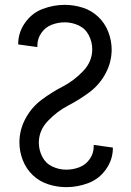

<svg xmlns="http://www.w3.org/2000/svg" viewBox="-20 -763 540 791"><path d="M253 8Q216 8 179.5 -3.5Q143 -15 115.5 -41Q88 -67 74 -103Q60 -139 60 -176Q60 -228 85 -274.5Q110 -321 151.5 -352Q193 -383 238.5 -406.5Q284 -430 322 -469.5Q360 -509 360 -560Q360 -590 346 -617.5Q332 -645 304.5 -658Q277 -671 247 -671Q219 -671 193 -661Q167 -651 150.5 -627.5Q134 -604 134 -576Q134 -573 134 -569L55 -580V-582Q55 -629 83 -669Q111 -709 155.5 -726Q200 -743 247 -743Q284 -743 320.5 -731.5Q357 -720 384.5 -694Q412 -668 426 -632Q440 -596 440 -559Q440 -507 415 -460.5Q390 -414 348.5 -383Q307 -352 261.5 -328.5Q216 -305 178 -265.5Q140 -226 140 -175Q140 -145 154 -117.5Q168 -90 195.5 -77Q223 -64 253 -64Q281 -64 307 -74Q333 -84 349.5 -107.5Q366 -131 366 -159Q366 -162 366 -166L445 -155V-153Q445 -106 417 -66Q389 -26 344.5 -9Q300 8 253 8Z"/></svg>

Font: Iosevka SS01
Style: Regular
Weight: 400
Monospace: yes
Designer: Belleve Invis
Foundry: Belleve Invis
Version: 2.3.3; ttfautohint (v1.8.3)